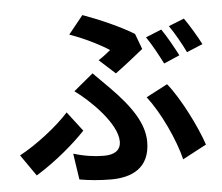

<svg xmlns="http://www.w3.org/2000/svg" viewBox="-55 -814 1065 922"><g transform="rotate(-5 478.0 -353.0)"><path d="M746.1 -649.9 670.1 -619C696 -582 726.2 -525.2 746.1 -486.2L822.1 -519.2C804 -554.3 771 -614.7 746.1 -649.9ZM859 -692.8 784.1 -663C810 -626.1 840.9 -571 860.1 -530.9L937.1 -562.9C920.1 -596.9 883.9 -657.7 859 -692.8ZM511 -459.2C549 -486.2 621.1 -544 647 -565L619 -639.9C554 -680 453.1 -724.1 375 -752.1L304 -664.1C376.1 -639.2 452.1 -600.1 492.9 -573.2C479.8 -562.1 457 -544 433.9 -529.1ZM291.9 33C337 41.2 392 46.2 443.9 46.2C541.9 46.2 632.1 8.9 632.1 -119C632.1 -206 576 -291.2 475.1 -393.1C451 -418 426.1 -441.1 399.1 -469.1L305 -391C376.1 -339.8 501.1 -219.1 501.1 -132.1C501.1 -87 467 -70 420.1 -70C373.9 -70 324.9 -77.1 273.1 -93ZM911.9 -81C882.8 -169 810 -313.9 751.1 -386L648.1 -332C710.9 -251.1 773.8 -115.1 796.9 -19.9ZM331 -198.9 258.9 -293C202.8 -230.1 99.1 -149.9 18.1 -106.9L89.8 -3.9C190.7 -66.1 278.1 -142.8 331 -198.9Z"/></g></svg>

Font: Karasuma Gothic
Style: Bold
Weight: 700
Designer: Rasmus Andersson / Ryoko Nishizuka
Foundry: Genbu
Version: Version 1.00